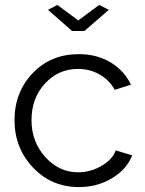

<svg xmlns="http://www.w3.org/2000/svg" viewBox="-20 -750 589 780"><path d="M213 -730 298 -667 383 -730 422 -710 323 -624H273L175 -710ZM301 10Q189 10 114 -69.5Q39 -149 39 -262Q39 -375 112.5 -452.5Q186 -530 300 -530Q373 -530 428.5 -497Q484 -464 512 -406L446 -385Q424 -425 384.5 -447.5Q345 -470 297 -470Q217 -470 162.5 -410.5Q108 -351 108 -262Q108 -174 164 -112Q220 -50 298 -50Q348 -50 393 -76.5Q438 -103 450 -139L517 -119Q495 -62 435 -26Q375 10 301 10Z"/></svg>

Font: Raleway-v4020
Style: Regular
Weight: 400
Designer: Matt McInerney, Pablo Impallari, Rodrigo Fuenzalida
Foundry: Matt McInerney, Pablo Impallari, Rodrigo Fuenzalida
Version: Version 4.020;PS 004.020;hotconv 1.0.88;makeotf.lib2.5.64775